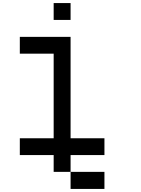

<svg xmlns="http://www.w3.org/2000/svg" viewBox="-20 -1020 929 1263"><path d="M444.3 222.7Q444.3 194.3 444.3 110.4Q500 110.4 667 110.4Q667 138.7 667 222.7Q611.3 222.7 444.3 222.7ZM333 110.4Q333 83 333 0Q277.3 0 110.4 0Q110.4 -27.3 110.4 -110.4Q166 -110.4 333 -110.4Q333 -250 333 -667Q277.3 -667 110.4 -667Q110.4 -694.3 110.4 -777.3Q194.3 -777.3 444.3 -777.3Q444.3 -610.4 444.3 -110.4Q500 -110.4 667 -110.4Q667 -83 667 0Q611.3 0 444.3 0Q444.3 27.3 444.3 110.4Q417 110.4 333 110.4ZM333 -888.7Q333 -917 333 -1000Q360.4 -1000 444.3 -1000Q444.3 -972.7 444.3 -888.7Q417 -888.7 333 -888.7Z"/></svg>

Font: Ingsat TST_CRD
Style: Regular
Weight: 300
Designer: Tofik Waleny
Version: 1.0